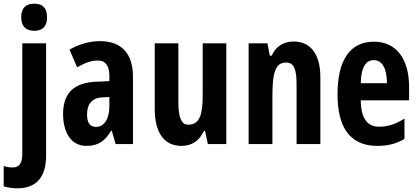

<svg xmlns="http://www.w3.org/2000/svg" viewBox="-60 -781 2267 1041"><path d="M55 -687C55 -639 80 -614 126 -614C172 -614 195 -639 195 -687C195 -735 174 -761 126 -761C78 -761 55 -736 55 -687ZM36 240C134 239 190 184 190 60V-546H61V53C61 103 44 127 10 127C-7 127 -22 125 -40 119V229C-17 237 10 240 36 240Z M481 -558C426 -558 367 -541 317 -512L358 -416C404 -442 436 -453 471 -453C514 -453 533 -421 533 -370V-341L461 -338C344 -333 282 -279 282 -163C282 -74 318 10 409 10C473 10 510 -17 543 -73H546L567 0H661V-363C661 -494 597 -558 481 -558ZM495 -253 533 -255V-204C533 -136 504 -93 461 -93C429 -93 412 -113 412 -161C412 -216 439 -251 495 -253Z M1167 -546H1039V-268C1039 -163 1025 -105 960 -105C923 -105 907 -146 907 -228V-546H779V-191C779 -65 827 10 924 10C980 10 1020 -17 1045 -70H1052L1067 0H1167Z M1533 -556C1483 -556 1437 -534 1413 -479H1403L1390 -546H1288V0H1417V-264C1417 -394 1436 -442 1492 -442C1535 -442 1548 -402 1548 -325V0H1677V-362C1677 -488 1623 -556 1533 -556Z M1967 -555C1838 -555 1770 -455 1770 -270C1770 -98 1832 10 1986 10C2040 10 2089 -1 2133 -28V-138C2084 -107 2043 -94 1995 -94C1931 -94 1897 -140 1896 -237H2158V-310C2158 -460 2090 -555 1967 -555ZM1966 -455C2014 -455 2038 -407 2038 -330H1896C1898 -421 1926 -455 1966 -455Z"/></svg>

Font: Noto Sans Tamil ExtraCondensed
Style: Bold
Weight: 700
Width: 2
Designer: Jelle Bosma - Monotype Design Team
Foundry: Monotype Imaging Inc.
Version: Version 2.004